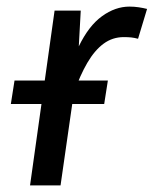

<svg xmlns="http://www.w3.org/2000/svg" viewBox="-20 -559 464 579"><path d="M370.5 -539.1Q384.6 -539.1 398 -537.1Q411.5 -535.1 423.5 -532.1L396.3 -442.1Q385.2 -445.1 375.7 -446.1Q366.2 -447.1 353.2 -447.1Q319.3 -447.1 292.3 -427.2Q265.3 -407.2 243.4 -369.7Q221.5 -332.3 202.6 -278.5L162.6 0H70.6L144.6 -527.1H223.5L217.6 -419.2Q247.5 -481.1 287.6 -510.1Q327.6 -539.1 370.5 -539.1ZM294.2 -245.3H12.7L23.8 -316.2H305.3Z"/></svg>

Font: Fira Sans Variable
Style: Italic
Weight: 397
Italic angle: -8°
Designer: Carrois Corporate & Edenspiekermann AG
Foundry: Carrois Corporate GbR & Edenspiekermann AG
Version: Version 4.202